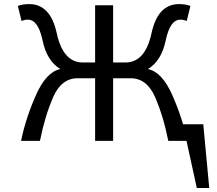

<svg xmlns="http://www.w3.org/2000/svg" viewBox="-20 -702 1081 957"><path d="M454.1 -312H367.2Q286.1 -312 245.1 -218.3Q204.1 -124.5 179.2 0H85Q108.4 -113.8 159.4 -228.5Q210.4 -343.3 280.8 -357.9Q213.4 -398.4 191.9 -501.2Q170.4 -604 119.1 -604Q101.1 -604 87.4 -597.2L68.8 -672.4Q92.3 -681.6 126 -681.6Q231.4 -681.6 262.9 -536.1Q294.4 -390.6 392.6 -390.6H454.1V-675.8H543.9V-390.6H605.5Q703.6 -390.6 735.1 -536.1Q766.6 -681.6 872.1 -681.6Q905.8 -681.6 929.2 -672.4L910.6 -597.2Q897 -604 878.9 -604Q827.6 -604 806.2 -501.2Q784.7 -398.4 717.3 -357.9Q787.6 -343.3 838.6 -228.5Q889.6 -113.8 913.1 0H818.8Q793.9 -124.5 752.9 -218.3Q711.9 -312 630.9 -312H543.9V0H454.1ZM1022.9 234.9H960.9L891.6 -82.5H993.2Z"/></svg>

Font: Cadman
Style: Regular
Weight: 400
Designer: Paul James MIller
Foundry: High-Logic / Made with FontCreator
Version: Version 2.114;March 28, 2021;FontCreator 13.0.0.2683 64-bit